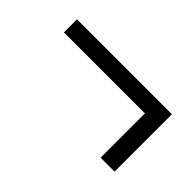

<svg xmlns="http://www.w3.org/2000/svg" viewBox="-44 -607 815 815"><g transform="rotate(45 364.0 -199.5)"><path d="M646.2 -27.7H562.6V-293.8H76.4V-372.3H646.2Z"/></g></svg>

Font: Myanmar Handwriting
Style: Regular
Weight: 400
Designer: Khon Soe Zaw Thu
Foundry: PaOh Unicode khonsoezawthu@gmail.com and @hotmail.com
Version: Version 1.30 November 9, 2016